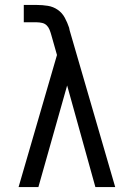

<svg xmlns="http://www.w3.org/2000/svg" viewBox="-20 -755 540 775"><path d="M55 0 210 -533 187 -614Q184 -625 180 -635Q176 -645 168.5 -652.5Q161 -660 150 -662.5Q139 -665 129 -665H76V-735H129Q151 -735 173 -731.5Q195 -728 213 -715.5Q231 -703 241.5 -683.5Q252 -664 259 -643Q259 -640 260 -638Q261 -636 261 -633L445 0H365L251 -410L135 0Z"/></svg>

Font: Iosevka Gothic
Style: Regular
Weight: 400
Monospace: yes
Designer: Belleve Invis
Foundry: Belleve Invis
Version: Version 15.5.1; ttfautohint (v1.8.4)